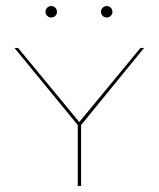

<svg xmlns="http://www.w3.org/2000/svg" viewBox="-20 -617 526 637"><path d="M131 -578Q131 -586 136.5 -591.5Q142 -597 150 -597Q158 -597 163.5 -591.5Q169 -586 169 -578Q169 -570 163.5 -564.5Q158 -559 150 -559Q142 -559 136.5 -564.5Q131 -570 131 -578ZM315 -578Q315 -586 321 -591.5Q327 -597 334 -597Q342 -597 347.5 -591.5Q353 -586 353 -578Q353 -570 347.5 -564.5Q342 -559 334 -559Q326 -559 320.5 -564.5Q315 -570 315 -578ZM249 -202V0H238V-202L28 -458H40L243 -212L446 -458H458Z"/></svg>

Font: Ysabeau SC Hairline
Style: Regular
Weight: 100
Designer: Christian Thalmann (Catharsis Fonts)
Version: Version 0.003